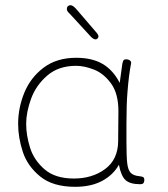

<svg xmlns="http://www.w3.org/2000/svg" viewBox="-20 -714 647 741"><path d="M537 -19Q537 -3 522 -3Q482 -3 464.5 -19Q447 -35 439 -78Q416 -38 373.5 -15.5Q331 7 270 7Q184 7 135 -33Q86 -73 68 -128Q50 -183 50 -236Q50 -298 74 -356.5Q98 -415 148.5 -453Q199 -491 274 -491Q336 -491 376.5 -467Q417 -443 442 -394L452 -467Q454 -477 456.5 -481Q459 -485 467 -485Q476 -485 481.5 -480.5Q487 -476 486 -470Q477 -424 472 -359Q468 -313 468 -235V-167Q468 -110 471 -84Q474 -58 484.5 -47Q495 -36 518 -34Q528 -33 532.5 -30.5Q537 -28 537 -19ZM436 -168Q437 -219 437 -285Q437 -353 408.5 -392Q380 -431 342.5 -445.5Q305 -460 274 -460Q206 -460 162.5 -422.5Q119 -385 100 -333Q81 -281 81 -236Q81 -192 96 -144Q111 -96 152 -60.5Q193 -25 265 -25Q336 -25 385.5 -61.5Q435 -98 436 -168ZM331 -572 252 -658Q251 -659 246.5 -663.5Q242 -668 240 -671.5Q238 -675 238 -679Q238 -686 242 -690Q246 -694 252 -694Q262 -694 277 -676L350 -591Q360 -580 360 -574Q360 -569 356.5 -565.5Q353 -562 349 -562Q341 -562 331 -572Z"/></svg>

Font: Mali ExtraLight
Style: Regular
Weight: 275
Version: Version 1.000; ttfautohint (v1.6)